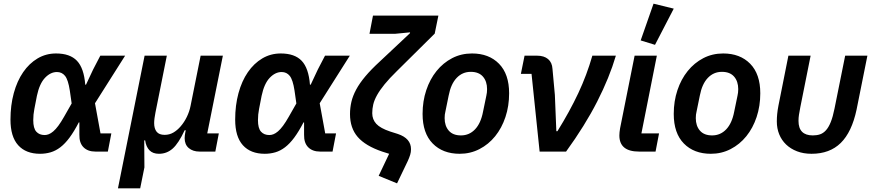

<svg xmlns="http://www.w3.org/2000/svg" viewBox="-20 -825 4754 1045"><path d="M567 0H499Q458 0 434.5 -23.5Q411 -47 412 -92V-159H409Q383 -109 358.5 -76Q334 -43 308.5 -23.5Q283 -4 255.5 4Q228 12 198 12Q121 12 79 -34.5Q37 -81 37 -174Q37 -252 55 -318Q73 -384 106 -432Q139 -480 184.5 -507Q230 -534 285 -534Q361 -534 399 -494Q437 -454 444 -364H448L487 -447L526 -522H661L497 -263L527 -99H586ZM223 -90Q234 -90 245.5 -94.5Q257 -99 270 -110Q283 -121 297.5 -140.5Q312 -160 329 -190L370 -262L360 -332Q351 -391 334 -412Q317 -433 290 -433Q255 -433 225 -401.5Q195 -370 181 -304L167 -232Q161 -202 161 -171Q161 -127 177.5 -108.5Q194 -90 223 -90Z M622 200 767 -522H888L826 -212Q823 -198 821 -182Q819 -166 819 -155Q819 -125 832.5 -108Q846 -91 876 -91Q902 -91 923.5 -103.5Q945 -116 963 -137Q983 -160 997 -189Q1011 -218 1017 -248L1072 -522H1193L1108 -99H1171L1152 0H1066Q1030 0 1007.5 -19Q985 -38 985 -73Q985 -81 986 -88.5Q987 -96 988 -101L991 -116H985Q952 -45 920 -16.5Q888 12 845 12Q812 12 793.5 -7Q775 -26 770 -61H765L766 86L743 200Z M1790 0H1722Q1681 0 1657.5 -23.5Q1634 -47 1635 -92V-159H1632Q1606 -109 1581.5 -76Q1557 -43 1531.5 -23.5Q1506 -4 1478.5 4Q1451 12 1421 12Q1344 12 1302 -34.5Q1260 -81 1260 -174Q1260 -252 1278 -318Q1296 -384 1329 -432Q1362 -480 1407.5 -507Q1453 -534 1508 -534Q1584 -534 1622 -494Q1660 -454 1667 -364H1671L1710 -447L1749 -522H1884L1720 -263L1750 -99H1809ZM1446 -90Q1457 -90 1468.5 -94.5Q1480 -99 1493 -110Q1506 -121 1520.5 -140.5Q1535 -160 1552 -190L1593 -262L1583 -332Q1574 -391 1557 -412Q1540 -433 1513 -433Q1478 -433 1448 -401.5Q1418 -370 1404 -304L1390 -232Q1384 -202 1384 -171Q1384 -127 1400.5 -108.5Q1417 -90 1446 -90Z M2010 -740H2366L2346 -642L2140 -438Q2099 -398 2073 -366Q2047 -334 2032 -307Q2017 -280 2011.5 -256.5Q2006 -233 2006 -209Q2006 -175 2028 -151Q2050 -127 2104 -109L2145 -96Q2217 -72 2217 -13Q2217 3 2212.5 17.5Q2208 32 2200 50L2141 173L2041 132L2098 12L2060 0Q1969 -31 1927 -79.5Q1885 -128 1885 -204Q1885 -238 1892.5 -270.5Q1900 -303 1918.5 -337.5Q1937 -372 1968.5 -409.5Q2000 -447 2048 -491L2211 -644L2212 -649L2130 -641H1991Z M2482 12Q2390 12 2335 -44Q2280 -100 2280 -205Q2280 -274 2300 -334Q2320 -394 2356 -438.5Q2392 -483 2441 -508.5Q2490 -534 2549 -534Q2641 -534 2696 -478Q2751 -422 2751 -317Q2751 -248 2731 -188Q2711 -128 2675 -83.5Q2639 -39 2589.5 -13.5Q2540 12 2482 12ZM2489 -88Q2534 -88 2565.5 -121Q2597 -154 2609 -217L2627 -304Q2629 -314 2630 -321.5Q2631 -329 2631 -340Q2631 -382 2608.5 -408Q2586 -434 2542 -434Q2497 -434 2465.5 -401Q2434 -368 2422 -305L2404 -217Q2402 -209 2401 -201Q2400 -193 2400 -182Q2400 -140 2422.5 -114Q2445 -88 2489 -88Z M2917 0 2873 -423H2815L2835 -522H2903Q2941 -522 2963 -503.5Q2985 -485 2987 -450L3000 -308L3008 -111H3014Q3081 -219 3127.5 -318Q3174 -417 3204 -522H3332Q3297 -403 3230.5 -272.5Q3164 -142 3061 0Z M3548 0H3458Q3351 0 3351 -88Q3351 -95 3352 -105.5Q3353 -116 3355 -127L3434 -522H3555L3471 -99H3567ZM3545 -581 3467 -605 3537 -805 3647 -778Z M3849 12Q3757 12 3702 -44Q3647 -100 3647 -205Q3647 -274 3667 -334Q3687 -394 3723 -438.5Q3759 -483 3808 -508.5Q3857 -534 3916 -534Q4008 -534 4063 -478Q4118 -422 4118 -317Q4118 -248 4098 -188Q4078 -128 4042 -83.5Q4006 -39 3956.5 -13.5Q3907 12 3849 12ZM3856 -88Q3901 -88 3932.5 -121Q3964 -154 3976 -217L3994 -304Q3996 -314 3997 -321.5Q3998 -329 3998 -340Q3998 -382 3975.5 -408Q3953 -434 3909 -434Q3864 -434 3832.5 -401Q3801 -368 3789 -305L3771 -217Q3769 -209 3768 -201Q3767 -193 3767 -182Q3767 -140 3789.5 -114Q3812 -88 3856 -88Z M4336 -242Q4331 -216 4328.5 -200Q4326 -184 4326 -167Q4326 -88 4404 -88Q4426 -88 4443.5 -94Q4461 -100 4475.5 -116Q4490 -132 4501.5 -160.5Q4513 -189 4522 -234L4580 -522H4701L4642 -228Q4616 -106 4556 -47Q4496 12 4397 12Q4353 12 4318 -1.5Q4283 -15 4258.5 -38.5Q4234 -62 4221 -94Q4208 -126 4208 -164Q4208 -184 4210 -204.5Q4212 -225 4217 -251L4271 -522H4392Z"/></svg>

Font: IBM Plex Sans SmBld
Style: Italic
Weight: 600
Italic angle: -11°
Designer: Mike Abbink, Paul van der Laan, Pieter van Rosmalen
Foundry: Bold Monday
Version: Version 3.005